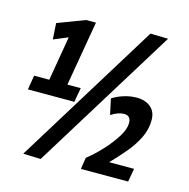

<svg xmlns="http://www.w3.org/2000/svg" viewBox="-106 -823 917 931"><g transform="rotate(15 352.0 -357.5)"><path d="M32 -305 44 -377H120L158 -600L86 -570L81 -651L218 -703H267L211 -377H278L265 -305ZM179 5 91 2 536 -720 625 -718ZM380 1 389 -57Q427 -87 463.5 -126.5Q500 -166 524 -205Q548 -244 548 -274Q548 -311 514 -311Q485 -311 449 -288L432 -367Q457 -383 489 -393Q521 -403 553 -403Q596 -403 623 -380.5Q650 -358 650 -316Q650 -270 629.5 -227.5Q609 -185 575.5 -145Q542 -105 504 -66H629L617 1Z"/></g></svg>

Font: Georama SemiCondensed
Style: Bold Italic
Weight: 700
Width: 4
Italic angle: -9°
Designer: Jean-Baptiste Levee
Foundry: Production Type
Version: Version 1.000